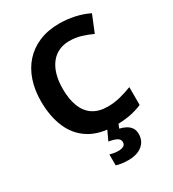

<svg xmlns="http://www.w3.org/2000/svg" viewBox="-225 -847 1093 1210"><g transform="rotate(-30 321.0 -242.0)"><path d="M398 -597Q355 -597 320.5 -580.5Q286 -564 262 -532.5Q238 -501 225.5 -456.5Q213 -412 213 -355Q213 -280 234 -226.5Q255 -173 297.5 -145Q340 -117 404 -117Q451 -117 494.5 -128Q538 -139 582 -156V-26Q537 -7 490.5 1.5Q444 10 387 10Q273 10 199.5 -35.5Q126 -81 90.5 -164Q55 -247 55 -356Q55 -437 77.5 -504.5Q100 -572 144 -621Q188 -670 252 -697Q316 -724 400 -724Q453 -724 507.5 -712.5Q562 -701 611 -677L561 -555Q525 -572 484.5 -584.5Q444 -597 398 -597ZM486 129Q486 180 449 210Q412 240 346 240Q320 240 297.5 236.5Q275 233 261 228V149Q275 153 290.5 155.5Q306 158 321 158Q347 158 360.5 149.5Q374 141 374 123Q374 103 354 92Q334 81 296 75L331 0H411L396 39Q417 43 438 53.5Q459 64 472.5 82Q486 100 486 129Z"/></g></svg>

Font: Noto Sans Lao
Style: Bold
Weight: 700
Designer: Monotype Design Team
Foundry: Monotype Imaging Inc.
Version: Version 2.003